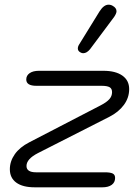

<svg xmlns="http://www.w3.org/2000/svg" viewBox="-20 -799 596 819"><path d="M22 -77Q22 -111 43 -141Q64 -171 105 -192L410 -350Q435 -363 446.5 -376Q458 -389 458 -406Q458 -421 447.5 -427Q437 -433 413 -433H135Q92 -433 92 -460Q92 -477 106.5 -487Q121 -497 146 -497H421Q473 -497 502 -476.5Q531 -456 531 -419Q531 -382 508.5 -351.5Q486 -321 447 -301L142 -146Q93 -121 93 -91Q93 -64 134 -64H428Q450 -64 460.5 -59Q471 -54 471 -40Q471 -21 456.5 -10.5Q442 0 417 0H128Q77 0 49.5 -20Q22 -40 22 -77ZM312 -592Q312 -601 318 -610L405 -751Q423 -779 443 -779Q453 -779 461 -774Q477 -765 477 -751Q477 -742 467 -727L364 -589Q350 -572 335 -572Q329 -572 324 -575Q312 -581 312 -592Z"/></svg>

Font: Kodchasan
Style: Italic
Weight: 400
Italic angle: -10°
Version: Version 1.000; ttfautohint (v1.6)